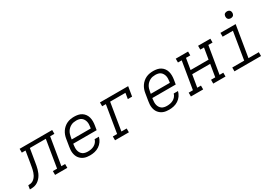

<svg xmlns="http://www.w3.org/2000/svg" viewBox="-23 -1624 3591 2523"><g transform="rotate(-30 1772.0 -362.0)"><path d="M-56 0 -47 -58Q-28 -58 -9 -61.5Q10 -65 26.5 -75.5Q43 -86 56 -101Q69 -116 78.5 -133.5Q88 -151 94 -169.5Q100 -188 104.5 -206Q109 -224 112 -242.5Q115 -261 118 -279Q118 -280 118.5 -280Q119 -280 119 -280V-281Q119 -282 119 -282Q119 -282 119 -282L150 -472H94V-530H588V-472H524L455 -58H512V0H326V-58H390L458 -472H216L183 -274Q179 -249 174.5 -225Q170 -201 163 -176.5Q156 -152 146 -128.5Q136 -105 121 -83.5Q106 -62 85.5 -44Q65 -26 41.5 -15.5Q18 -5 -7 -2.5Q-32 0 -56 0Z M855 8Q832 8 809.5 5Q787 2 766.5 -6Q746 -14 729 -27Q712 -40 699 -57Q686 -74 678.5 -94.5Q671 -115 668 -137Q665 -159 666.5 -182Q668 -205 672 -228L690 -338Q694 -365 703.5 -391.5Q713 -418 729 -442Q745 -466 767.5 -485.5Q790 -505 816 -517Q842 -529 869.5 -533.5Q897 -538 924 -538Q954 -538 983.5 -532Q1013 -526 1037 -510.5Q1061 -495 1077.5 -472Q1094 -449 1101.5 -421Q1109 -393 1109 -362.5Q1109 -332 1104 -302L1093 -236H738L735 -218Q732 -197 731.5 -176Q731 -155 735.5 -135.5Q740 -116 750.5 -99Q761 -82 777 -70.5Q793 -59 813.5 -54.5Q834 -50 855 -50Q879 -50 903 -54.5Q927 -59 949.5 -71Q972 -83 988.5 -103Q1005 -123 1011 -147H1076Q1067 -111 1045.5 -80Q1024 -49 992.5 -28.5Q961 -8 925.5 0Q890 8 855 8ZM748 -294H1037L1040 -312Q1043 -332 1044 -353Q1045 -374 1040.5 -393.5Q1036 -413 1025.5 -430.5Q1015 -448 999.5 -459.5Q984 -471 964 -475.5Q944 -480 923 -480Q903 -480 882.5 -476.5Q862 -473 843 -463Q824 -453 808 -438.5Q792 -424 781 -406Q770 -388 763.5 -368Q757 -348 754 -328Z M1236 0V-58H1301L1369 -472H1313V-530H1741L1717 -385H1652L1666 -472H1434L1366 -58H1446V0Z M2055 8Q2032 8 2009.5 5Q1987 2 1966.5 -6Q1946 -14 1929 -27Q1912 -40 1899 -57Q1886 -74 1878.5 -94.5Q1871 -115 1868 -137Q1865 -159 1866.5 -182Q1868 -205 1872 -228L1890 -338Q1894 -365 1903.5 -391.5Q1913 -418 1929 -442Q1945 -466 1967.5 -485.5Q1990 -505 2016 -517Q2042 -529 2069.5 -533.5Q2097 -538 2124 -538Q2154 -538 2183.5 -532Q2213 -526 2237 -510.5Q2261 -495 2277.5 -472Q2294 -449 2301.5 -421Q2309 -393 2309 -362.5Q2309 -332 2304 -302L2293 -236H1938L1935 -218Q1932 -197 1931.5 -176Q1931 -155 1935.5 -135.5Q1940 -116 1950.5 -99Q1961 -82 1977 -70.5Q1993 -59 2013.5 -54.5Q2034 -50 2055 -50Q2079 -50 2103 -54.5Q2127 -59 2149.5 -71Q2172 -83 2188.5 -103Q2205 -123 2211 -147H2276Q2267 -111 2245.5 -80Q2224 -49 2192.5 -28.5Q2161 -8 2125.5 0Q2090 8 2055 8ZM1948 -294H2237L2240 -312Q2243 -332 2244 -353Q2245 -374 2240.5 -393.5Q2236 -413 2225.5 -430.5Q2215 -448 2199.5 -459.5Q2184 -471 2164 -475.5Q2144 -480 2123 -480Q2103 -480 2082.5 -476.5Q2062 -473 2043 -463Q2024 -453 2008 -438.5Q1992 -424 1981 -406Q1970 -388 1963.5 -368Q1957 -348 1954 -328Z M2387 0V-58H2451L2520 -472H2463V-530H2650V-472H2585L2557 -303H2830L2858 -472H2802V-530H2988V-472H2924L2855 -58H2912V0H2726V-58H2790L2821 -245H2548L2517 -58H2573V0Z M3048 0V-58H3229L3297 -472H3141V-530H3372L3294 -58H3451V0ZM3356 -628Q3344 -628 3332.5 -632.5Q3321 -637 3314 -646Q3307 -655 3305 -667.5Q3303 -680 3305 -693Q3306 -701 3310.5 -709.5Q3315 -718 3322.5 -723Q3330 -728 3339 -730Q3348 -732 3356 -732Q3369 -732 3380.5 -727.5Q3392 -723 3399 -714Q3406 -705 3408 -692.5Q3410 -680 3408 -667Q3406 -659 3401.5 -650.5Q3397 -642 3389.5 -637Q3382 -632 3373.5 -630Q3365 -628 3356 -628Z"/></g></svg>

Font: Iosevka Slab LtExObl
Style: Regular
Weight: 300
Width: 7
Italic angle: -9°
Monospace: yes
Designer: Belleve Invis
Foundry: Belleve Invis
Version: Version 11.1.0; ttfautohint (v1.8.3)